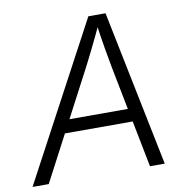

<svg xmlns="http://www.w3.org/2000/svg" viewBox="-104 -805 845 882"><g transform="rotate(-10 318.5 -364.0)"><path d="M-22.9 0 365.7 -727.5H445.8L593.8 0H524.9L431.2 -477.1Q423.8 -515.1 414.8 -568.4Q405.8 -621.6 395 -696.3H411.1Q377 -623.5 350.8 -570.6Q324.7 -517.6 303.2 -477.1L52.7 0ZM138.7 -216.3 148.9 -276.9H514.2L503.9 -216.3Z"/></g></svg>

Font: Inter 20pt Light
Style: Italic
Weight: 300
Italic angle: -9.3988°
Version: Version 4.001;git-66647c0bb